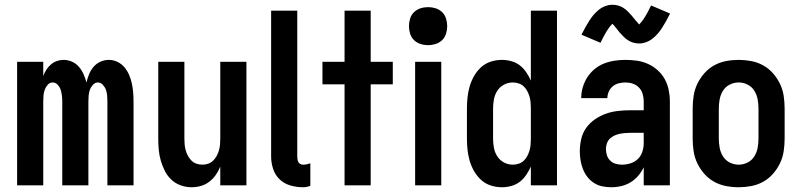

<svg xmlns="http://www.w3.org/2000/svg" viewBox="-20 -780 3366 808"><path d="M52 0V-520H162V-460Q167 -474 175 -486.5Q183 -499 194 -508.5Q205 -518 219 -523Q233 -528 247 -528Q266 -528 283 -520.5Q300 -513 312 -499Q324 -485 331.5 -468Q339 -451 344 -433Q348 -451 355 -468Q362 -485 374 -499Q386 -513 403 -520.5Q420 -528 438 -528Q457 -528 474.5 -519.5Q492 -511 504 -496.5Q516 -482 523.5 -464.5Q531 -447 535 -428Q539 -409 540.5 -390Q542 -371 542 -352V0H432V-352Q432 -365 431 -377.5Q430 -390 426 -401.5Q422 -413 413 -423Q404 -433 392 -433Q380 -433 371 -423Q362 -413 358 -401.5Q354 -390 353 -377.5Q352 -365 352 -352V0H242V-352Q242 -365 240.5 -377.5Q239 -390 235.5 -401.5Q232 -413 223 -423Q214 -433 202 -433Q189 -433 180.5 -423Q172 -413 168 -401.5Q164 -390 163 -377.5Q162 -365 162 -352V0Z M786 8Q763 8 740.5 0Q718 -8 701 -24Q684 -40 673.5 -61Q663 -82 656.5 -104.5Q650 -127 648 -150.5Q646 -174 646 -197V-520H756V-197Q756 -185 757 -172.5Q758 -160 761.5 -147.5Q765 -135 771 -124Q777 -113 786 -104Q795 -95 807 -91Q819 -87 832 -87Q844 -87 856 -91Q868 -95 877 -104Q886 -113 892 -124Q898 -135 901.5 -147.5Q905 -160 906 -172.5Q907 -185 907 -197V-520H1017V0H907V-79Q900 -61 888.5 -44.5Q877 -28 861 -15.5Q845 -3 825.5 2.5Q806 8 786 8Z M1255 8Q1228 8 1202 0.5Q1176 -7 1157 -25Q1138 -43 1129.5 -69Q1121 -95 1121 -121V-735H1231V-121Q1231 -115 1232 -109Q1233 -103 1235.5 -98Q1238 -93 1243.5 -90Q1249 -87 1255 -87Q1263 -87 1270.5 -88.5Q1278 -90 1286 -93V2Q1278 5 1270.5 6.5Q1263 8 1255 8Z M1430 0V-425H1337V-520H1430V-735H1540V-520H1633V-425H1540V0Z M1727 0V-520H1837V0ZM1782 -590Q1765 -590 1749.5 -595Q1734 -600 1722.5 -611Q1711 -622 1706 -638Q1701 -654 1701 -670Q1701 -686 1706 -702Q1711 -718 1722.5 -729Q1734 -740 1749.5 -745Q1765 -750 1782 -750Q1798 -750 1813.5 -745Q1829 -740 1840.5 -729Q1852 -718 1857 -702Q1862 -686 1862 -670Q1862 -654 1857 -638Q1852 -622 1840.5 -611Q1829 -600 1813.5 -595Q1798 -590 1782 -590Z M2092 8Q2068 8 2045 0.5Q2022 -7 2004.5 -23Q1987 -39 1975 -60Q1963 -81 1956.5 -103.5Q1950 -126 1947.5 -149.5Q1945 -173 1945 -197V-323Q1945 -347 1947.5 -370.5Q1950 -394 1956.5 -416.5Q1963 -439 1975 -460Q1987 -481 2004.5 -497Q2022 -513 2045 -520.5Q2068 -528 2092 -528Q2112 -528 2132 -522.5Q2152 -517 2167.5 -505Q2183 -493 2194.5 -476Q2206 -459 2214 -441V-735H2324V0H2214V-79Q2206 -61 2194.5 -44Q2183 -27 2167.5 -15Q2152 -3 2132 2.5Q2112 8 2092 8ZM2138 -87Q2150 -87 2162.5 -91Q2175 -95 2184 -103.5Q2193 -112 2199 -123.5Q2205 -135 2208.5 -147Q2212 -159 2213 -172Q2214 -185 2214 -197V-323Q2214 -335 2213 -348Q2212 -361 2208.5 -373Q2205 -385 2199 -396.5Q2193 -408 2184 -416.5Q2175 -425 2162.5 -429Q2150 -433 2138 -433Q2118 -433 2100.5 -423.5Q2083 -414 2072.5 -397.5Q2062 -381 2058.5 -361.5Q2055 -342 2055 -323V-197Q2055 -178 2058.5 -158.5Q2062 -139 2072.5 -122.5Q2083 -106 2100.5 -96.5Q2118 -87 2138 -87Z M2552 8Q2533 8 2514 4Q2495 0 2479 -10.5Q2463 -21 2451.5 -36Q2440 -51 2433 -69Q2426 -87 2423 -106Q2420 -125 2420 -144Q2420 -169 2426 -195Q2432 -221 2447 -242Q2462 -263 2484 -278Q2506 -293 2530 -301.5Q2554 -310 2580 -313Q2606 -316 2632 -316H2689V-354Q2689 -369 2684.5 -384.5Q2680 -400 2669 -411.5Q2658 -423 2643 -428Q2628 -433 2612 -433Q2598 -433 2584 -429.5Q2570 -426 2559 -417Q2548 -408 2542 -394.5Q2536 -381 2536 -367H2426Q2426 -390 2432.5 -412.5Q2439 -435 2451.5 -454.5Q2464 -474 2482 -489Q2500 -504 2521.5 -512.5Q2543 -521 2566 -524.5Q2589 -528 2612 -528Q2636 -528 2660.5 -524.5Q2685 -521 2707 -511Q2729 -501 2747.5 -484.5Q2766 -468 2777.5 -447Q2789 -426 2794 -402Q2799 -378 2799 -354V0H2689V-76Q2680 -57 2666 -40.5Q2652 -24 2634 -13Q2616 -2 2595 3Q2574 8 2552 8ZM2597 -87Q2615 -87 2633 -92.5Q2651 -98 2664 -110.5Q2677 -123 2683 -141Q2689 -159 2689 -177V-221H2632Q2621 -221 2609.5 -220Q2598 -219 2586.5 -216.5Q2575 -214 2564.5 -209Q2554 -204 2546 -196Q2538 -188 2534 -176.5Q2530 -165 2530 -154Q2530 -140 2534 -127Q2538 -114 2547.5 -104.5Q2557 -95 2570 -91Q2583 -87 2597 -87ZM2670 -597Q2657 -597 2645 -600.5Q2633 -604 2623 -610.5Q2613 -617 2604 -626Q2595 -635 2587.5 -643.5Q2580 -652 2571.5 -663.5Q2563 -675 2557 -680Q2545 -668 2533.5 -649.5Q2522 -631 2507 -600L2427 -634Q2436 -652 2444.5 -667Q2453 -682 2461 -694.5Q2469 -707 2478 -717.5Q2487 -728 2499 -738Q2511 -748 2526.5 -754Q2542 -760 2557 -760Q2570 -760 2582 -756.5Q2594 -753 2604 -746.5Q2614 -740 2623 -731Q2632 -722 2639.5 -713Q2647 -704 2655 -694Q2663 -684 2670 -677Q2682 -689 2693.5 -707.5Q2705 -726 2720 -757L2800 -723Q2791 -705 2782.5 -690Q2774 -675 2766 -662.5Q2758 -650 2749 -639.5Q2740 -629 2728 -619Q2716 -609 2700.5 -603Q2685 -597 2670 -597Z M3089 8Q3062 8 3035.5 3Q3009 -2 2985.5 -15Q2962 -28 2944 -48.5Q2926 -69 2914.5 -93Q2903 -117 2899 -143.5Q2895 -170 2895 -197V-323Q2895 -350 2899 -376.5Q2903 -403 2914.5 -427Q2926 -451 2944 -471.5Q2962 -492 2985.5 -505Q3009 -518 3035.5 -523Q3062 -528 3089 -528Q3115 -528 3141.5 -523Q3168 -518 3191.5 -505Q3215 -492 3233 -471.5Q3251 -451 3262.5 -427Q3274 -403 3278 -376.5Q3282 -350 3282 -323V-197Q3282 -170 3278 -143.5Q3274 -117 3262.5 -93Q3251 -69 3233 -48.5Q3215 -28 3191.5 -15Q3168 -2 3141.5 3Q3115 8 3089 8ZM3089 -87Q3108 -87 3126 -96Q3144 -105 3154.5 -122Q3165 -139 3168.5 -158.5Q3172 -178 3172 -197V-323Q3172 -342 3168.5 -361.5Q3165 -381 3154.5 -398Q3144 -415 3126 -424Q3108 -433 3089 -433Q3069 -433 3051 -424Q3033 -415 3022.5 -398Q3012 -381 3008.5 -361.5Q3005 -342 3005 -323V-197Q3005 -178 3008.5 -158.5Q3012 -139 3022.5 -122Q3033 -105 3051 -96Q3069 -87 3089 -87Z"/></svg>

Font: Iosevka QP
Style: Bold
Weight: 700
Designer: Belleve Invis
Foundry: Belleve Invis
Version: Version 20.0.0; ttfautohint (v1.8.4)